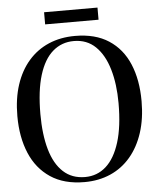

<svg xmlns="http://www.w3.org/2000/svg" viewBox="-60 -939 815 1001"><g transform="rotate(-5 348.0 -439.0)"><path d="M342 11.5Q235 11.5 164 -36Q93 -83.5 57.8 -167.5Q22.5 -251.5 22.5 -361.5Q22.5 -453 46.2 -525.2Q70 -597.5 114.2 -648.2Q158.5 -699 220.2 -725.5Q282 -752 358 -752Q464 -752 534.2 -706.2Q604.5 -660.5 639.5 -577.5Q674.5 -494.5 674.5 -383Q674.5 -291.5 650.8 -218.5Q627 -145.5 583.2 -94Q539.5 -42.5 478.2 -15.5Q417 11.5 342 11.5ZM347 -14.5Q410.5 -14.5 456.8 -55.8Q503 -97 528.5 -179Q554 -261 554 -383Q554 -483 531.2 -560.5Q508.5 -638 463.2 -682Q418 -726 349.5 -726Q286 -726 239.5 -686Q193 -646 168 -565Q143 -484 143 -361.5Q143 -254.5 165.2 -176.5Q187.5 -98.5 233 -56.5Q278.5 -14.5 347 -14.5ZM488 -889V-825.5H208.5V-889Z"/></g></svg>

Font: Merriweather 144pt
Style: Regular
Weight: 400
Version: Version 2.100